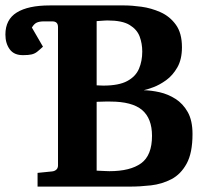

<svg xmlns="http://www.w3.org/2000/svg" viewBox="-40 -691 770 711"><path d="M99.1 0V-50.8L152.8 -56.2Q162.1 -57.1 168.5 -62.7Q174.8 -68.4 174.8 -78.1V-590.8Q174.8 -611.8 153.8 -611.8H122.1Q106.4 -611.8 96.4 -607.4Q86.4 -603 78.1 -588.9L119.1 -518.1Q106 -505.9 97.2 -499Q88.4 -492.2 77.1 -489.5Q65.9 -486.8 45.9 -486.8Q12.2 -486.3 -3.9 -508.3Q-20 -530.3 -20 -563Q-20 -618.7 22.2 -644.8Q64.5 -670.9 144 -670.9Q217.3 -670.9 259 -670.9Q300.8 -670.9 322.8 -670.9Q344.7 -670.9 356.9 -670.9Q369.1 -670.9 382.3 -670.9Q395.5 -670.9 420.9 -670.9Q448.2 -670.9 484.1 -666Q520 -661.1 554.4 -645.8Q588.9 -630.4 611.3 -599.4Q633.8 -568.4 633.8 -516.1Q633.8 -471.2 616.7 -441.4Q599.6 -411.6 575.2 -394Q550.8 -376.5 527.6 -367.9Q504.4 -359.4 492.2 -356.9Q520 -356.4 551.3 -349.4Q582.5 -342.3 610.1 -324.7Q637.7 -307.1 655.3 -275.9Q672.9 -244.6 672.9 -194.8Q672.9 -124.5 651.1 -85Q629.4 -45.4 594.5 -27.3Q559.6 -9.3 519.3 -4.6Q479 0 441.9 0ZM365.2 -57.1Q442.4 -57.1 482.7 -86.4Q522.9 -115.7 522.9 -188Q522.9 -252.4 486.1 -283.7Q449.2 -314.9 368.2 -314.9Q360.4 -314.9 349.9 -314.9Q339.4 -314.9 317.9 -314V-59.1Q317.9 -59.1 328.4 -58.6Q338.9 -58.1 350.6 -57.6Q362.3 -57.1 365.2 -57.1ZM342.8 -374Q399.9 -374 431.2 -390.9Q462.4 -407.7 474.6 -436.3Q486.8 -464.8 486.8 -500Q486.8 -529.8 477.1 -555.9Q467.3 -582 439.9 -598.6Q412.6 -615.2 358.9 -615.2Q354 -615.2 349.6 -615Q345.2 -614.7 317.9 -612.8V-375Q317.9 -375 329.3 -374.5Q340.8 -374 342.8 -374Z"/></svg>

Font: Charis
Style: Bold
Weight: 700
Designer: Walt Agee, Miriam Martin, Annie Olsen, Victor Gaultney, Lorna Priest, Alan Ward, Bob Hallissy, Martin Hosken, Sharon Cor
Foundry: SIL Global
Version: Version 7.000